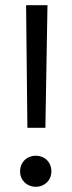

<svg xmlns="http://www.w3.org/2000/svg" viewBox="-20 -720 276 736"><path d="M85 -230H154L162 -700H80ZM57 -63C57 -29 83 -4 117 -4C151 -4 177 -29 177 -63C177 -98 152 -123 117 -123C83 -123 57 -98 57 -63Z"/></svg>

Font: Vanilla Cream Book
Style: Regular
Weight: 400
Designer: Jeremy Tribby, Jinavaṁso
Foundry: Tribby Type
Version: Version 1.422;Glyphs 3.1.2 (3151)